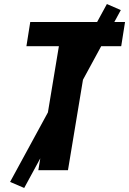

<svg xmlns="http://www.w3.org/2000/svg" viewBox="-20 -844 640 952"><path d="M170 0 272 -615H111L130 -735H600L581 -615H419L317 0ZM100 88 30 58 510 -824 579 -794Z"/></svg>

Font: Iosevka Curly HvExObl
Style: Regular
Weight: 900
Width: 7
Italic angle: -9°
Monospace: yes
Designer: Belleve Invis
Foundry: Belleve Invis
Version: Version 11.1.0; ttfautohint (v1.8.3)